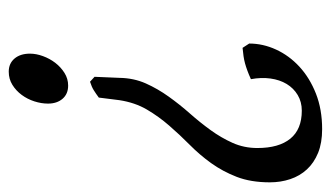

<svg xmlns="http://www.w3.org/2000/svg" viewBox="-178 -560 753 437"><g transform="rotate(90 198.5 -341.5)"><path d="M215.8 -74.2Q215.8 -59.1 210.7 -43.2Q205.6 -27.3 196 -14.4Q186.5 -1.5 173.1 6.8Q159.7 15.1 143.1 15.1Q124.5 15.1 113.3 2Q102.1 -11.2 102.1 -33.2Q102.1 -47.4 107.7 -62.7Q113.3 -78.1 123 -90.8Q132.8 -103.5 146 -111.8Q159.2 -120.1 174.8 -120.1Q193.8 -120.1 204.8 -107.4Q215.8 -94.7 215.8 -74.2ZM395 -579.1Q395 -536.1 382.6 -503.9Q370.1 -471.7 351.1 -445.3Q332 -418.9 309.3 -396.5Q286.6 -374 265.9 -350.1Q245.1 -326.2 229.2 -299.1Q213.4 -272 208 -236.8L202.1 -189.9Q192.9 -183.1 185.5 -178.5Q178.2 -173.8 166 -169.9L154.8 -180.2L157.2 -236.8Q157.7 -269.5 169.9 -296.9Q182.1 -324.2 200 -349.1Q217.8 -374 238.3 -397.2Q258.8 -420.4 276.1 -444.3Q293.5 -468.3 305.2 -494.4Q316.9 -520.5 316.9 -550.8Q316.9 -599.6 295.7 -625.7Q274.4 -651.9 231.9 -651.9Q211.9 -651.9 196.3 -642.6Q180.7 -633.3 171.1 -617.4Q161.6 -601.6 158.7 -580.6Q155.8 -559.6 160.2 -536.1Q149.4 -531.2 140.9 -528.1Q132.3 -524.9 124.3 -522.7Q116.2 -520.5 107.9 -519.3Q99.6 -518.1 88.9 -517.1L79.1 -532.2Q79.1 -563.5 92.8 -593.3Q106.4 -623 131.8 -646.5Q157.2 -669.9 193.1 -684.1Q229 -698.2 273.9 -698.2Q305.2 -698.2 327.9 -689Q350.6 -679.7 365.5 -663.6Q380.4 -647.5 387.7 -625.7Q395 -604 395 -579.1Z"/></g></svg>

Font: GentiumAlt
Style: Italic
Weight: 400
Italic angle: -7°
Designer: J. Victor Gaultney
Version: Version 1.02; 2005; OFL release